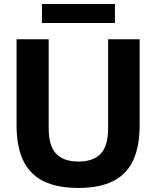

<svg xmlns="http://www.w3.org/2000/svg" viewBox="-20 -938 788 968"><path d="M375.5 9.5Q267.5 9.5 198.5 -25Q129.5 -59.5 96.5 -129.8Q63.5 -200 63.5 -306.5V-740H225.5V-290.5Q225.5 -202.5 263 -163Q300.5 -123.5 375.5 -123.5Q450.5 -123.5 487.8 -163Q525 -202.5 525 -290.5V-740H684V-306.5Q684 -200 651.5 -129.8Q619 -59.5 550.5 -25Q482 9.5 375.5 9.5ZM191.5 -822V-918H559.5V-822Z"/></svg>

Font: Encode Sans SC
Style: Bold
Weight: 700
Version: Version 3.002